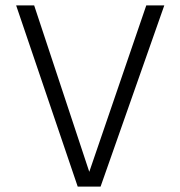

<svg xmlns="http://www.w3.org/2000/svg" viewBox="-20 -694 671 714"><path d="M354 0H269L40 -674H107L312 -55L524 -674H591Z"/></svg>

Font: Hind Kochi Light
Style: Regular
Weight: 300
Designer: Dhruvi Tolia
Foundry: Indian Type Foundry
Version: Version 0.702;PS 1.0;hotconv 1.0.81;makeotf.lib2.5.63406